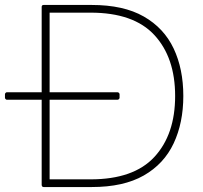

<svg xmlns="http://www.w3.org/2000/svg" viewBox="-68 -754 819 774"><path d="M302 0H108Q101 0 100 -8V-726Q100 -734 108 -734H302Q430 -734 511.5 -687.5Q593 -641 632 -558.5Q671 -476 671 -367Q671 -259 632 -176Q593 -93 511.5 -46.5Q430 0 302 0ZM297 -31Q471 -31 554.5 -121.5Q638 -212 638 -367Q638 -522 554.5 -612.5Q471 -703 297 -703H132V-31ZM406 -352H-41Q-43 -352 -45.5 -354.5Q-48 -357 -48 -360V-374Q-48 -377 -45.5 -379.5Q-43 -382 -41 -382H406Q409 -382 411.5 -379.5Q414 -377 414 -374V-360Q414 -357 411.5 -354.5Q409 -352 406 -352Z"/></svg>

Font: YamahaIndonesia935. App Thin
Style: Regular
Weight: 100
Designer: Dalton Maag Ltd
Foundry: Dalton Maag Ltd
Version: Version 1.002